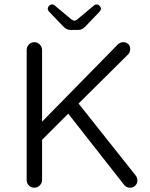

<svg xmlns="http://www.w3.org/2000/svg" viewBox="-20 -873 694 889"><path d="M305.7 -734.4H342.8Q359.4 -734.4 374 -749L441.4 -819.3Q447.3 -826.2 447.3 -833Q447.3 -839.8 440.9 -846.2Q434.6 -852.5 427.2 -852.5Q419.9 -852.5 415 -847.7L338.9 -784.2Q332 -777.3 324.2 -777.3Q321.3 -777.3 317.4 -779.3L310.5 -783.2L233.4 -847.7Q228.5 -852.5 221.2 -852.5Q213.9 -852.5 207.5 -846.2Q201.2 -839.8 201.2 -833Q201.2 -826.2 207 -819.3Q273.4 -750 274.4 -749Q289.1 -734.4 305.7 -734.4ZM174.8 -39.1V-225.6L295.9 -346.7Q554.7 -16.6 556.6 -14.6Q567.4 -3.9 581.1 -3.9Q596.7 -3.9 606.4 -13.7Q616.2 -23.4 616.2 -37.1Q616.2 -50.8 607.4 -61.5L343.8 -393.6L575.2 -623Q583 -632.8 583 -646.5Q583 -665 567.4 -673.8Q560.5 -677.7 550.8 -677.7Q534.2 -677.7 523.4 -665L174.8 -309.6V-641.6Q174.8 -656.2 164.1 -667Q153.3 -677.7 138.7 -677.7Q124 -677.7 113.8 -667Q103.5 -656.2 103.5 -641.6V-39.1Q103.5 -24.4 113.8 -14.2Q124 -3.9 138.7 -3.9Q153.3 -3.9 164.1 -14.6Q174.8 -25.4 174.8 -39.1Z"/></svg>

Font: FakePearl
Style: ExtraLight
Weight: 300
Version: Version 1.2